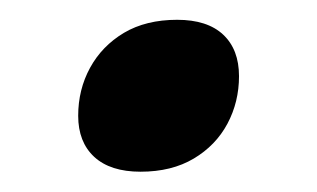

<svg xmlns="http://www.w3.org/2000/svg" viewBox="-20 -347 320 194"><path d="M159 -327Q189.5 -327 205.5 -312Q221.5 -297 221.5 -270Q221.5 -244 209.8 -222Q198 -200 175.8 -186.8Q153.5 -173.5 122 -173.5Q91.5 -173.5 75.2 -188.5Q59 -203.5 59 -230Q59 -256.5 71 -278.5Q83 -300.5 105.2 -313.8Q127.5 -327 159 -327Z"/></svg>

Font: Newsreader 9pt Medium
Style: Italic
Weight: 500
Italic angle: -17°
Designer: Hugues Gentile
Foundry: Production Type
Version: Version 1.003